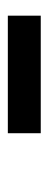

<svg xmlns="http://www.w3.org/2000/svg" viewBox="163 -915 124 490"><g transform="rotate(-90 225.0 -670.0)"><path d="M130 -628V-712H430V-628Z"/></g></svg>

Font: Iosevka Etoile SmBdObl
Style: Regular
Weight: 600
Italic angle: -9°
Designer: Belleve Invis
Foundry: Belleve Invis
Version: Version 15.5.2; ttfautohint (v1.8.4)